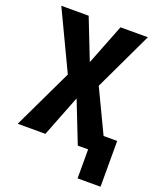

<svg xmlns="http://www.w3.org/2000/svg" viewBox="-159 -811 908 1085"><g transform="rotate(20 295.0 -268.5)"><path d="M279.8 -466.8 375.5 -710.9H540L373 -358.4L543.9 0H377.4L279.8 -248.5L182.6 0H16.1L187 -358.4L19.5 -710.9H184.1ZM577.6 174.3H439.5V-101.1H577.6Z"/></g></svg>

Font: MAUL Condensed Bold
Style: Condensed Bold
Weight: 700
Designer: MAUL
Version: Version 1.0; 2020; ttfautohint (v1.8.3)